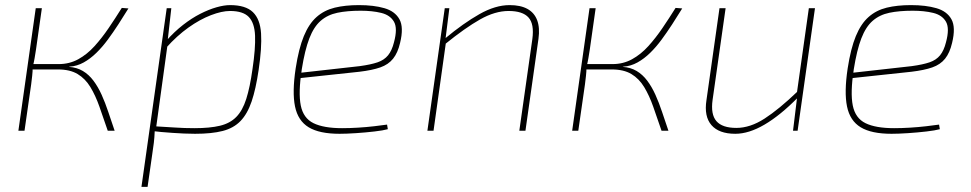

<svg xmlns="http://www.w3.org/2000/svg" viewBox="-20 -512 3804 752"><path d="M483 -479Q464 -448 443.5 -416.5Q423 -385 402 -356.5Q381 -328 357.5 -305Q334 -282 308 -267.5Q282 -253 253 -251L250 -250Q281 -248 304.5 -234Q328 -220 346 -196Q364 -172 378 -141Q392 -110 404 -74Q416 -38 429 0H402Q385 -50 369.5 -94Q354 -138 334 -171Q314 -204 284 -222Q254 -240 207 -240L210 -261Q252 -261 286.5 -280Q321 -299 350 -331Q379 -363 405.5 -402Q432 -441 457 -481ZM144 -480 121 -318Q118 -299 115.5 -284Q113 -269 108 -249Q108 -231 106 -214.5Q104 -198 102 -181L76 0H52L120 -480ZM236 -261 233 -240H97L100 -261Z M881 -492Q942 -492 970.5 -464.5Q999 -437 1002.5 -381Q1006 -325 993 -238Q982 -163 965.5 -114.5Q949 -66 922 -38Q895 -10 852 1Q809 12 744 12Q722 12 700.5 11Q679 10 656.5 8.5Q634 7 611.5 5Q589 3 565 0L575 -18Q629 -15 665.5 -12.5Q702 -10 741 -10Q802 -10 841.5 -19.5Q881 -29 905.5 -54Q930 -79 944.5 -124.5Q959 -170 969 -242Q981 -322 979 -372Q977 -422 954.5 -445.5Q932 -469 881 -469Q849 -469 806 -452.5Q763 -436 718 -404Q673 -372 631 -325V-352Q663 -388 697 -414.5Q731 -441 764.5 -458Q798 -475 828 -483.5Q858 -492 881 -492ZM651 -480 636 -347 637 -343 592 -16 586 1Q585 27 582.5 47.5Q580 68 576 94L558 220H534L633 -480Z M1386 -492Q1444 -492 1485.5 -480Q1527 -468 1544.5 -436.5Q1562 -405 1547 -344Q1538 -305 1519.5 -282Q1501 -259 1469.5 -248Q1438 -237 1388 -231L1145 -205L1148 -226L1389 -253Q1433 -259 1459 -268Q1485 -277 1500 -295.5Q1515 -314 1523 -346Q1538 -401 1523 -427Q1508 -453 1473 -461.5Q1438 -470 1393 -470Q1340 -470 1301.5 -462Q1263 -454 1236 -430.5Q1209 -407 1191.5 -361.5Q1174 -316 1162 -241Q1148 -149 1158 -99Q1168 -49 1208 -29.5Q1248 -10 1320 -10Q1349 -10 1382 -12Q1415 -14 1445 -17.5Q1475 -21 1496 -24L1499 -6Q1481 -1 1446.5 3Q1412 7 1374.5 9.5Q1337 12 1310 12Q1231 12 1189 -13.5Q1147 -39 1135.5 -95Q1124 -151 1138 -244Q1150 -322 1170 -370.5Q1190 -419 1220 -445.5Q1250 -472 1291 -482Q1332 -492 1386 -492Z M1976 -492Q2019 -492 2046 -477Q2073 -462 2084 -432.5Q2095 -403 2089 -360L2038 0H2014L2065 -359Q2073 -418 2050 -443.5Q2027 -469 1972 -469Q1919 -469 1860.5 -436Q1802 -403 1723 -339L1724 -362Q1795 -421 1857.5 -456.5Q1920 -492 1976 -492ZM1740 -480 1725 -360 1726 -342 1678 0H1654L1722 -480Z M2652 -479Q2633 -448 2612.5 -416.5Q2592 -385 2571 -356.5Q2550 -328 2526.5 -305Q2503 -282 2477 -267.5Q2451 -253 2422 -251L2419 -250Q2450 -248 2473.5 -234Q2497 -220 2515 -196Q2533 -172 2547 -141Q2561 -110 2573 -74Q2585 -38 2598 0H2571Q2554 -50 2538.5 -94Q2523 -138 2503 -171Q2483 -204 2453 -222Q2423 -240 2376 -240L2379 -261Q2421 -261 2455.5 -280Q2490 -299 2519 -331Q2548 -363 2574.5 -402Q2601 -441 2626 -481ZM2313 -480 2290 -318Q2287 -299 2284.5 -284Q2282 -269 2277 -249Q2277 -231 2275 -214.5Q2273 -198 2271 -181L2245 0H2221L2289 -480ZM2405 -261 2402 -240H2266L2269 -261Z M2822 -480 2771 -121Q2763 -64 2786 -37.5Q2809 -11 2864 -11Q2918 -11 2974.5 -47.5Q3031 -84 3104 -154L3105 -130Q3036 -60 2974.5 -24Q2913 12 2860 12Q2796 12 2766.5 -22Q2737 -56 2747 -120L2798 -480ZM3172 -480 3104 0H3086L3102 -131L3101 -147L3148 -480Z M3548 -492Q3606 -492 3647.5 -480Q3689 -468 3706.5 -436.5Q3724 -405 3709 -344Q3700 -305 3681.5 -282Q3663 -259 3631.5 -248Q3600 -237 3550 -231L3307 -205L3310 -226L3551 -253Q3595 -259 3621 -268Q3647 -277 3662 -295.5Q3677 -314 3685 -346Q3700 -401 3685 -427Q3670 -453 3635 -461.5Q3600 -470 3555 -470Q3502 -470 3463.5 -462Q3425 -454 3398 -430.5Q3371 -407 3353.5 -361.5Q3336 -316 3324 -241Q3310 -149 3320 -99Q3330 -49 3370 -29.5Q3410 -10 3482 -10Q3511 -10 3544 -12Q3577 -14 3607 -17.5Q3637 -21 3658 -24L3661 -6Q3643 -1 3608.5 3Q3574 7 3536.5 9.5Q3499 12 3472 12Q3393 12 3351 -13.5Q3309 -39 3297.5 -95Q3286 -151 3300 -244Q3312 -322 3332 -370.5Q3352 -419 3382 -445.5Q3412 -472 3453 -482Q3494 -492 3548 -492Z"/></svg>

Font: Exo 2 Thin
Style: Italic
Weight: 250
Italic angle: -8°
Designer: Natanael Gama
Foundry: Natanael Gama
Version: Version 2.010